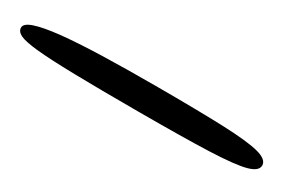

<svg xmlns="http://www.w3.org/2000/svg" viewBox="0 -167 691 465"><g transform="rotate(30 345.5 65.5)"><path d="M357 103.5Q245 103.5 175.8 102Q106.5 100.5 70 96.8Q33.5 93 20.5 86.5Q7.5 80 7.5 69Q7.5 57.5 30.8 49.8Q54 42 99 37.2Q144 32.5 209.2 30.5Q274.5 28.5 358.5 28.5Q481 28.5 551.2 31.2Q621.5 34 651 42Q680.5 50 680.5 66.5Q680.5 82.5 651.8 90.2Q623 98 552.5 100.8Q482 103.5 357 103.5Z"/></g></svg>

Font: Gluten Thin
Style: Regular
Weight: 400
Version: Version 1.300